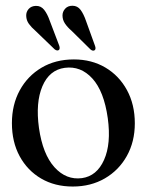

<svg xmlns="http://www.w3.org/2000/svg" viewBox="-20 -656 524 685"><path d="M243.5 -444Q307 -444 356 -415Q405 -386 433 -334.5Q461 -283 461 -216Q461 -150.5 432.5 -99.5Q404 -48.5 354 -19.5Q304 9.5 239.5 9.5Q175.5 9.5 126.8 -19Q78 -47.5 50.2 -98.5Q22.5 -149.5 22.5 -216.5Q22.5 -282.5 50.5 -333.8Q78.5 -385 128.2 -414.5Q178 -444 243.5 -444ZM272.5 -20.5Q325.5 -28 351.2 -85.5Q377 -143 364.5 -234.5Q351 -330.5 309.5 -376Q268 -421.5 211 -414Q156 -406.5 131.2 -348.2Q106.5 -290 119 -199.5Q132.5 -105.5 174.5 -59.2Q216.5 -13 272.5 -20.5ZM287 -581 319 -492.5Q323 -481.5 318 -477Q311.5 -472.5 303 -479.5L235 -546.5Q220.5 -559 211.8 -572Q203 -585 203 -601Q203 -614.5 212.5 -625Q222 -635.5 238.5 -635.5Q256.5 -635.5 267.5 -620.8Q278.5 -606 287 -581ZM157.5 -582 191 -494Q195 -483 190.5 -478Q184.5 -473 175 -480L106.5 -546Q92 -558.5 83 -571Q74 -583.5 73.5 -599.5Q73 -613.5 82.2 -624Q91.5 -634.5 108 -635Q126 -635.5 137.5 -621Q149 -606.5 157.5 -582Z"/></svg>

Font: Fraunces 144pt Soft
Style: Regular
Weight: 400
Version: Version 1.000;[0bf87f6ff]